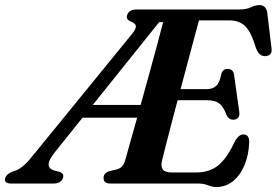

<svg xmlns="http://www.w3.org/2000/svg" viewBox="-70 -738 1113 772"><path d="M727.5 0H375Q358 0 352 -6.8Q346 -13.5 346.5 -23.5Q346.5 -42 370 -50L398.5 -56.5Q411.5 -60 419.5 -67.5Q427.5 -75 433 -92.5Q437 -107 450.2 -154Q463.5 -201 481.5 -265H262L149 -124Q104 -68 145 -53.5L169 -47Q189 -40 183.5 -23.5Q176 0 144.5 0H-24.5Q-56.5 0 -48.5 -23.5Q-44.5 -37 -21 -47.5L-4 -53.5Q25.5 -65 65 -116L462 -603Q478 -623 476.2 -633.5Q474.5 -644 458 -650.5Q435.5 -659 441 -676.5Q448.5 -700 479.5 -700H893.5Q921 -700 939 -708.8Q957 -717.5 973 -717.5Q999.5 -717.5 1004.5 -688L1021.5 -546Q1024.5 -530.5 1018.2 -522.2Q1012 -514 1000.5 -512.5Q987 -511 977.2 -517.8Q967.5 -524.5 959.5 -544Q939.5 -610.5 915.5 -633.2Q891.5 -656 852.5 -656H730Q723 -631 711.5 -587.5Q700 -544 685.5 -490Q671 -436 656 -379.5H761.5Q784.5 -379.5 799.2 -392.8Q814 -406 820.5 -444Q828 -461 844.5 -461Q867.5 -461 871 -438L892 -289.5Q894.5 -272.5 887.5 -264.8Q880.5 -257 868.5 -256.5Q850.5 -256.5 841 -275Q828.5 -309.5 811.2 -322.2Q794 -335 762.5 -335H644Q629.5 -279.5 616.5 -229.5Q603.5 -179.5 594 -142.8Q584.5 -106 581 -90Q576 -67.5 585.2 -56Q594.5 -44.5 622 -44.5H718.5Q771 -44.5 806.5 -72.2Q842 -100 875.5 -172Q891 -197.5 908.5 -197.5Q932 -197.5 932 -167.5Q930.5 -115.5 913.2 -74.2Q896 -33 866.8 -9.5Q837.5 14 800.5 14Q782.5 14 766.2 7Q750 0 727.5 0ZM570 -649 303 -316H495.5Q511.5 -373.5 528.2 -434.2Q545 -495 560 -550.8Q575 -606.5 586 -649Z"/></svg>

Font: Fraunces 9pt S000 SemiBold
Style: Italic
Weight: 600
Italic angle: -16°
Version: Version 1.000; ttfautohint (v1.8.3)